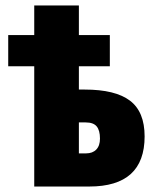

<svg xmlns="http://www.w3.org/2000/svg" viewBox="-20 -681 571 701"><path d="M268 -553H381V-439H268V-354H289Q401 -354 454.5 -313.5Q508 -273 508 -183Q508 0 306 0H105V-439H10V-553H105V-661H268ZM268 -234V-121H294Q318 -121 331.5 -135Q345 -149 345 -175Q345 -205 333 -219.5Q321 -234 293 -234Z"/></svg>

Font: Noto Sans UI CondBlack
Style: Regular
Weight: 900
Width: 3
Designer: Monotype Design Team
Foundry: Monotype Imaging Inc.
Version: Version 1.001